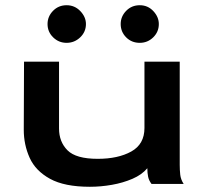

<svg xmlns="http://www.w3.org/2000/svg" viewBox="-20 -704 790 735"><path d="M324 11Q227 11 171.5 -19.5Q116 -50 93.5 -100Q71 -150 71 -207L72 -468H206V-212Q206 -161 238.5 -128.5Q271 -96 354 -96Q432 -96 482.5 -124Q533 -152 533 -214V-468H668V-73Q668 -53 670 -35Q672 -17 683 0H560Q550 -13 547 -27.5Q544 -42 544 -60Q523 -35 487 -19.5Q451 -4 408.5 3.5Q366 11 324 11ZM235 -540Q205 -540 183.5 -561Q162 -582 162 -612Q162 -641 183 -662.5Q204 -684 235 -684Q266 -684 287.5 -661.5Q309 -639 309 -612Q309 -582 287 -561Q265 -540 235 -540ZM515 -540Q484 -540 463 -561Q442 -582 442 -612Q442 -641 463 -662.5Q484 -684 515 -684Q546 -684 567 -661.5Q588 -639 588 -612Q588 -582 566.5 -561Q545 -540 515 -540Z"/></svg>

Font: Inconsolata ExtraExpanded ExtraBold
Style: Regular
Weight: 800
Width: 8
Monospace: yes
Designer: Raph Levien, Cyreal, Brenton Simpson
Foundry: Raph Levien, Cyreal, Google
Version: Version 3.001; ttfautohint (v1.8.2.53-6de2)